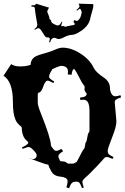

<svg xmlns="http://www.w3.org/2000/svg" viewBox="-20 -1069 686 1055"><path d="M171.4 -1021.5Q171.4 -1032.2 160.2 -1032.2Q159.2 -1032.2 156 -1032.7Q152.8 -1033.2 151.9 -1033.2L153.8 -1040.5Q167 -1039.1 170.7 -1040.5Q174.3 -1042 178.2 -1048.3V-1048.8L249.5 -1026.9Q248 -1023.9 242.2 -1014.2L239.3 -1003.9Q239.3 -1003.4 242.7 -996.6Q252 -976.1 252 -964.4Q263.2 -957 260.7 -951.2Q264.2 -947.8 264.4 -945.8Q264.6 -943.8 266.1 -942.9L280.8 -934.6Q302.2 -921.9 313 -939.9Q315.4 -945.3 318.8 -949.7L322.3 -948.7Q314.5 -927.7 317.4 -925.8Q320.3 -923.8 324.5 -925.5Q328.6 -927.2 333.5 -924.3Q338.4 -921.4 339.4 -921.4Q348.1 -925.8 365.2 -928Q382.3 -930.2 391.1 -934.1Q391.6 -940.9 383.3 -949.2L390.6 -960Q391.1 -958.5 396 -955.6Q407.2 -948.7 420.4 -971.2Q422.4 -974.1 426 -987.5Q429.7 -1001 429 -1002.9Q428.2 -1004.9 426.3 -1010.5Q424.3 -1016.1 423.6 -1016.8Q422.9 -1017.6 421.1 -1019.8Q419.4 -1022 417.2 -1020.3Q415 -1018.6 411.6 -1016.6Q408.2 -1014.6 402.3 -1009.8L400.4 -1014.6Q418 -1028.3 416.7 -1035.4Q415.5 -1042.5 412.1 -1048.8L492.2 -1046.4Q495.1 -1035.2 486.8 -1008.3Q478.5 -981.4 475.6 -966.3Q467.8 -926.3 422.4 -897Q392.1 -877.4 373.8 -877.2Q355.5 -877 329.8 -863.3Q304.2 -849.6 291.3 -857.2Q278.3 -864.7 268.1 -857.9Q257.8 -851.1 256.3 -836.9L249.5 -837.4Q253.9 -852.1 253.7 -855.7Q253.4 -859.4 250 -861.6Q246.6 -863.8 241.9 -863Q237.3 -862.3 231.7 -865.7Q226.1 -869.1 215.1 -888.7Q204.1 -908.2 195.8 -912.8Q187.5 -917.5 171.9 -904.8L168.9 -909.7Q178.7 -916 181.4 -920.4Q184.1 -924.8 185.1 -935.1Q174.3 -991.2 171.4 -1021.5ZM100.6 -258.8Q134.3 -274.4 135.7 -285.2Q134.8 -288.6 128.4 -294.9Q101.6 -315.4 99.6 -365.2Q99.6 -370.1 96.7 -373Q71.8 -392.1 64.2 -413.1Q56.6 -434.1 54.2 -451.7Q50.8 -476.1 50.8 -509.8Q50.8 -620.1 -0.5 -652.8L41.5 -716.8Q57.6 -704.1 91.1 -704.1Q124.5 -704.1 148.4 -712.9Q149.4 -746.6 179.2 -760.7Q193.4 -767.1 208 -771Q255.4 -783.7 281 -795.4Q306.6 -807.1 323.7 -807.1Q371.6 -807.1 422.9 -774.2Q474.1 -741.2 495.6 -694.8Q508.3 -670.9 549.3 -643.6Q584.5 -620.6 584.5 -583Q584.5 -568.8 592.3 -554.4Q600.1 -540 613 -540Q626 -540 641.6 -545.9L645.5 -534.2Q623.5 -526.9 616.9 -521.2Q610.4 -515.6 610.4 -506.8L619.6 -403.8Q619.6 -372.1 597.7 -318.4Q571.8 -253.4 571.8 -240.5Q571.8 -227.5 578.1 -221.4Q584.5 -215.3 603.5 -206.1L598.6 -195.8Q576.2 -206.1 567.1 -206.1Q558.1 -206.1 554 -201.2Q549.8 -196.3 536.9 -182.1Q523.9 -168 520.5 -164.3Q517.1 -160.6 505.9 -148.9Q494.6 -137.2 489 -131.6Q483.4 -126 474.1 -116.2Q461.9 -104 447.3 -91.3Q432.6 -78.6 432.6 -69.6Q432.6 -60.5 440.4 -39.1L430.7 -35.2Q421.9 -58.6 416.3 -64.7Q410.6 -70.8 400.4 -70.8H397.5Q383.8 -70.8 375.7 -64.2Q367.7 -57.6 359.4 -34.2L344.7 -40Q351.6 -60.1 351.6 -72.3Q351.6 -84.5 340.3 -90.8Q329.1 -97.2 314.9 -98.1Q275.4 -101.1 261.7 -127.9Q260.7 -130.4 256.8 -137.7Q248.5 -150.9 245.6 -164.1Q228.5 -166.5 189 -181.6Q149.4 -196.8 132.3 -203.1L151.4 -196.8Q157.2 -194.8 163.3 -194.8Q169.4 -194.8 175.5 -200.7Q181.6 -206.5 181.6 -216.1Q181.6 -225.6 164.3 -243.4Q147 -261.2 138.4 -261.2Q129.9 -261.2 104.5 -251ZM196.8 -561Q187.5 -561 187.5 -548.8V-504.9Q187.5 -487.8 205.1 -444.8Q257.8 -313.5 259.8 -272Q259.8 -269 261.7 -265.1L272.5 -251Q280.3 -240.2 289.6 -240.2Q298.8 -240.2 317.4 -251L326.7 -237.8Q300.8 -222.7 300.8 -210.9Q300.8 -204.6 303 -200.9Q305.2 -197.3 306.2 -194.3Q307.1 -191.4 307.4 -190.2Q307.6 -189 308.8 -187Q310.1 -185.1 311.5 -184.6Q315.9 -182.1 320.3 -182.1H326.7Q337.4 -182.1 344.7 -176Q352.1 -169.9 353.5 -169.9H380.4Q384.8 -169.9 385.7 -170.9L401.4 -179.2Q402.3 -179.7 409.2 -193.4Q432.6 -240.7 439.5 -248.5Q446.3 -256.3 447.5 -271Q448.7 -285.6 453.6 -289.1Q457 -295.9 459.7 -314.5Q462.4 -333 467 -339.4Q471.7 -345.7 471.7 -349.1V-460Q471.7 -521 439.5 -521Q428.7 -521 421.4 -520L419.4 -532.2Q442.4 -535.6 449 -540.3Q455.6 -544.9 456.5 -554.2Q455.6 -556.6 450 -563Q444.3 -569.3 444.3 -578.1L445.3 -591.8Q445.3 -596.2 438 -604.2Q430.7 -612.3 414.8 -644.8Q398.9 -677.2 386.7 -690.9Q376 -685.1 373.5 -658.2L352.5 -660.2Q353.5 -665 353.5 -675.8Q353.5 -707 314.5 -707Q310.1 -707 289.8 -699Q269.5 -690.9 268.3 -689.5Q267.1 -688 262.7 -680.2L255.9 -668.5Q249.5 -656.7 249.5 -647Q249.5 -637.2 278.3 -621.1L273.4 -612.8Q249 -626 241.9 -626Q234.9 -626 228.8 -616.9Q222.7 -607.9 218.8 -596.7Q208.5 -565.9 196.8 -561ZM117.7 -209 129.4 -204.1ZM129.4 -204.1Q131.3 -204.1 132.3 -203.1Z"/></svg>

Font: Eater Caps
Style: Regular
Weight: 400
Version: Version 001.002